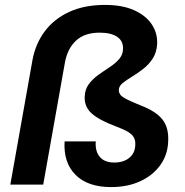

<svg xmlns="http://www.w3.org/2000/svg" viewBox="-20 -752 752 782"><path d="M432 10Q338 10 288 -39.5Q238 -89 243 -176H370Q367 -136 386.5 -113Q406 -90 445 -90Q483 -90 506.5 -109Q530 -128 531 -162Q532 -179 525.5 -191.5Q519 -204 502 -214.5Q485 -225 455 -236Q385 -262 354 -289.5Q323 -317 325 -358Q326 -388 341.5 -409Q357 -430 380 -446.5Q403 -463 426 -478Q449 -493 464.5 -510.5Q480 -528 481 -551Q483 -584 458 -601.5Q433 -619 386 -619Q324 -619 289 -586Q254 -553 244 -495L156 0H22L112 -506Q124 -573 162 -624Q200 -675 262 -703.5Q324 -732 407 -732Q478 -732 526 -710.5Q574 -689 598 -653Q622 -617 620 -573Q618 -538 602 -513.5Q586 -489 563.5 -471.5Q541 -454 518 -440Q495 -426 479.5 -413.5Q464 -401 464 -385Q464 -375 470 -366.5Q476 -358 495.5 -348Q515 -338 552 -323Q615 -299 641.5 -265.5Q668 -232 665 -176Q663 -121 632.5 -79Q602 -37 550.5 -13.5Q499 10 432 10Z"/></svg>

Font: DM Sans
Style: Bold Italic
Weight: 700
Italic angle: -10°
Designer: Colophon Foundry, Jonny Pinhorn
Foundry: Colophon Foundry
Version: Version 4.004;gftools[0.9.30]